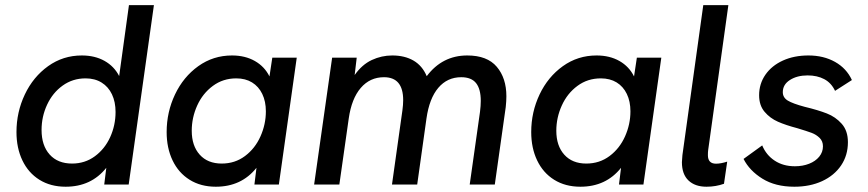

<svg xmlns="http://www.w3.org/2000/svg" viewBox="-20 -717 3372 746"><path d="M44 -204Q44 -281.5 76.5 -350Q109 -418.5 167 -460Q225 -501.5 298 -501.5Q348.5 -501.5 386 -480.5Q423.5 -459.5 443 -421.5L481 -697H578L480 0H385L393 -65Q334.5 8.5 235 8.5Q176.5 8.5 133.2 -18.5Q90 -45.5 67 -93.8Q44 -142 44 -204ZM429 -282Q429 -321 415 -350.5Q401 -380 374.8 -396.2Q348.5 -412.5 312.5 -412.5Q262.5 -412.5 223.5 -384.5Q184.5 -356.5 163 -310.2Q141.5 -264 141.5 -212Q141.5 -151.5 173 -116.5Q204.5 -81.5 260 -81.5Q310 -81.5 348.5 -109.8Q387 -138 408 -184Q429 -230 429 -282Z M627.5 -204Q627.5 -281.5 660 -350Q692.5 -418.5 750.5 -460Q808.5 -501.5 881.5 -501.5Q932.5 -501.5 970.2 -480Q1008 -458.5 1027 -420L1038 -493H1133L1063.5 0H968.5L976.5 -65Q918 8.5 818.5 8.5Q760 8.5 716.8 -18.5Q673.5 -45.5 650.5 -93.8Q627.5 -142 627.5 -204ZM1013 -284.5Q1013 -323 999 -352Q985 -381 959.2 -396.8Q933.5 -412.5 898 -412.5Q846.5 -412.5 807 -383.2Q767.5 -354 746.2 -307Q725 -260 725 -209Q725 -150.5 756 -116Q787 -81.5 841.5 -81.5Q893 -81.5 932 -110.8Q971 -140 992 -187Q1013 -234 1013 -284.5Z M1270.5 -493H1366L1358 -425.5Q1386.5 -466 1424.5 -483.8Q1462.5 -501.5 1504 -501.5Q1552.5 -501.5 1586.8 -481.5Q1621 -461.5 1638 -421Q1698.5 -501.5 1795.5 -501.5Q1873 -501.5 1910.2 -457.5Q1947.5 -413.5 1947.5 -343Q1947.5 -324.5 1945 -301L1902.5 0H1805L1845 -282.5Q1848 -306.5 1848 -325Q1848 -371 1829.8 -394Q1811.5 -417 1772 -417Q1718 -417 1683 -375.8Q1648 -334.5 1637 -256.5L1601 0H1503L1543.5 -288Q1546.5 -310 1546.5 -328Q1546.5 -417 1472 -417Q1417.5 -417 1381.8 -375.5Q1346 -334 1335 -256.5L1298.5 0H1200.5Z M2044 -204Q2044 -281.5 2076.5 -350Q2109 -418.5 2167 -460Q2225 -501.5 2298 -501.5Q2349 -501.5 2386.8 -480Q2424.5 -458.5 2443.5 -420L2454.5 -493H2549.5L2480 0H2385L2393 -65Q2334.5 8.5 2235 8.5Q2176.5 8.5 2133.2 -18.5Q2090 -45.5 2067 -93.8Q2044 -142 2044 -204ZM2429.5 -284.5Q2429.5 -323 2415.5 -352Q2401.5 -381 2375.8 -396.8Q2350 -412.5 2314.5 -412.5Q2263 -412.5 2223.5 -383.2Q2184 -354 2162.8 -307Q2141.5 -260 2141.5 -209Q2141.5 -150.5 2172.5 -116Q2203.5 -81.5 2258 -81.5Q2309.5 -81.5 2348.5 -110.8Q2387.5 -140 2408.5 -187Q2429.5 -234 2429.5 -284.5Z M2629.5 -87Q2629.5 -94.5 2631.5 -114.5L2712.5 -697H2810L2731.5 -133.5Q2730.5 -126.5 2730.5 -114Q2730.5 -81 2762 -81Q2780.5 -81 2805.5 -89L2793 -3Q2761 8.5 2725 8.5Q2680.5 8.5 2655 -15.8Q2629.5 -40 2629.5 -87Z M2869 -99.5 2941.5 -152Q2957 -114.5 2990 -92.8Q3023 -71 3068.5 -71Q3099 -71 3123.8 -80.8Q3148.5 -90.5 3163 -108.2Q3177.5 -126 3177.5 -148.5Q3177.5 -168.5 3164.5 -181.2Q3151.5 -194 3133.5 -200.8Q3115.5 -207.5 3077.5 -219Q3033.5 -230.5 3002.8 -244Q2972 -257.5 2950.8 -282.5Q2929.5 -307.5 2929.5 -347Q2929.5 -391.5 2954 -426.8Q2978.5 -462 3022 -481.8Q3065.5 -501.5 3121 -501.5Q3180 -501.5 3224.5 -476.5Q3269 -451.5 3290 -406L3224.5 -364Q3210 -395 3182.5 -409.5Q3155 -424 3118 -424Q3077 -424 3049.2 -406.2Q3021.5 -388.5 3021.5 -359Q3021.5 -338 3040.8 -326.2Q3060 -314.5 3106.5 -302Q3158.5 -289.5 3192.5 -276.2Q3226.5 -263 3250.5 -236Q3274.5 -209 3274.5 -164.5Q3274.5 -113.5 3248 -74.2Q3221.5 -35 3174.2 -13.2Q3127 8.5 3066.5 8.5Q2992.5 8.5 2942.2 -22.8Q2892 -54 2869 -99.5Z"/></svg>

Font: HK Grotesk Medium
Style: Italic
Weight: 500
Italic angle: -8°
Designer: Alfredo Marco Pradil
Foundry: Hanken Design Co.
Version: Version 3.004